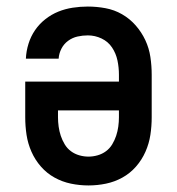

<svg xmlns="http://www.w3.org/2000/svg" viewBox="-20 -558 540 586"><path d="M250 8Q223 8 196.5 2.5Q170 -3 146.5 -16Q123 -29 105 -49.5Q87 -70 76 -95Q65 -120 61 -146.5Q57 -173 57 -200V-309H343V-330Q343 -352 338.5 -373.5Q334 -395 322 -413Q310 -431 290 -440.5Q270 -450 248 -450Q232 -450 216.5 -446.5Q201 -443 188 -433.5Q175 -424 167.5 -409.5Q160 -395 159 -379H59Q60 -402 67 -424.5Q74 -447 87 -466Q100 -485 118.5 -499.5Q137 -514 158 -522.5Q179 -531 202 -534.5Q225 -538 248 -538Q275 -538 302 -533Q329 -528 352.5 -514.5Q376 -501 394 -480.5Q412 -460 423.5 -435.5Q435 -411 439 -384Q443 -357 443 -330V-200Q443 -173 439 -146.5Q435 -120 424 -95Q413 -70 395 -49.5Q377 -29 353.5 -16Q330 -3 303.5 2.5Q277 8 250 8ZM250 -80Q264 -80 278 -84Q292 -88 303.5 -96.5Q315 -105 322.5 -117.5Q330 -130 334.5 -143.5Q339 -157 341 -171.5Q343 -186 343 -200V-221H157V-200Q157 -186 159 -171.5Q161 -157 165.5 -143.5Q170 -130 177.5 -117.5Q185 -105 196.5 -96.5Q208 -88 222 -84Q236 -80 250 -80Z"/></svg>

Font: Iosevka Slab Semibold
Style: Regular
Weight: 600
Monospace: yes
Designer: Belleve Invis
Foundry: Belleve Invis
Version: Version 11.1.1; ttfautohint (v1.8.3)